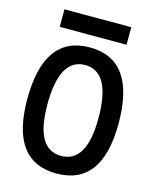

<svg xmlns="http://www.w3.org/2000/svg" viewBox="-128 -953 842 1049"><g transform="rotate(15 293.0 -429.0)"><path d="M293 9.8Q34.7 9.8 34.7 -341.8Q34.7 -703.1 293 -703.1Q551.3 -703.1 551.3 -341.8Q551.3 9.8 293 9.8ZM293 -89.8Q437.5 -89.8 437.5 -341.8Q437.5 -603.5 293 -603.5Q148.4 -603.5 148.4 -341.8Q148.4 -89.8 293 -89.8ZM104 -769V-868.2H481.9V-769Z"/></g></svg>

Font: Cascadia Code Medium
Style: Regular
Weight: 500
Monospace: yes
Designer: Aaron Bell
Foundry: Saja Typeworks
Version: Version 2407.024